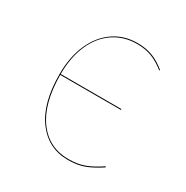

<svg xmlns="http://www.w3.org/2000/svg" viewBox="-130 -637 733 756"><g transform="rotate(30 237.0 -259.0)"><path d="M420 -40Q384 -16 352 -3.5Q320 9 276 9Q187 9 133 -63Q79 -135 79 -268Q79 -346 105 -404.5Q131 -463 177.5 -495Q224 -527 285 -527Q323 -527 353.5 -515.5Q384 -504 414 -479L412 -476Q382 -500 352.5 -511.5Q323 -523 285 -523Q226 -523 180 -492.5Q134 -462 108.5 -404.5Q83 -347 83 -270H359V-266H83Q84 -135 136 -65Q188 5 276 5Q319 5 351 -7.5Q383 -20 418 -44Z"/></g></svg>

Font: FiraGO Four
Style: Regular
Weight: 100
Designer: bBox Type
Foundry: bBox Type GmbH
Version: Version 1.001